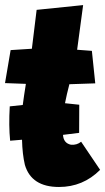

<svg xmlns="http://www.w3.org/2000/svg" viewBox="-43 -726 412 750"><path d="M281.7 -706.1 258.3 -531.7 315.9 -527.3 329.1 -400.4 228 -397Q217.3 -356 210.9 -322.8L266.6 -316.9L266.1 -207L203.1 -199.2Q205.1 -166.5 234.4 -160.6Q257.3 -158.7 273.9 -172.4L348.1 -62.5Q281.2 4.4 187.5 4.4Q79.6 4.4 54.2 -82Q44.4 -123.5 43 -180.2L-3.4 -176.3Q-9.3 -234.9 -4.9 -310.5L45.9 -315.9Q50.3 -350.1 58.1 -398.4L-23.4 -401.4L-1.5 -530.3L81.5 -535.6L100.1 -687.5Z"/></svg>

Font: Lapsus Pro (theguybrush.com)
Style: Bold
Weight: 700
Designer: Jose Roses
Version: Version 1.00 February 9, 2018, initial release